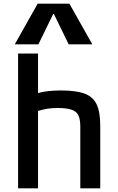

<svg xmlns="http://www.w3.org/2000/svg" viewBox="-20 -1020 640 1040"><path d="M415 -334Q415 -374 404.5 -395.5Q394 -417 367 -426Q340 -435 292 -435Q263 -435 239.5 -431.5Q216 -428 186 -419V0H78V-730H186V-516Q236 -530 310 -530Q392 -530 438 -513Q484 -496 503.5 -454.5Q523 -413 523 -340V0H415ZM60 -780 184 -1000H356L480 -780H352L272 -944H268L188 -780Z"/></svg>

Font: M PLUS Code Latin 60 Medium
Style: Regular
Weight: 500
Width: 7
Monospace: yes
Designer: Coji Morishita
Foundry: UNDERFOREST DESIGN
Version: Version 1.005; ttfautohint (v1.8.3)